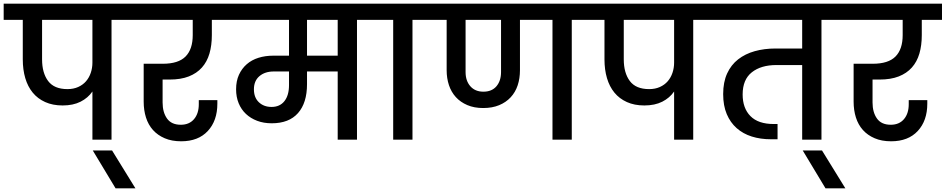

<svg xmlns="http://www.w3.org/2000/svg" viewBox="-44 -760 5147 1045"><path d="M323 -275Q356 -275 381.5 -286.5Q407 -298 424 -317.5Q441 -337 450 -363.5Q459 -390 459 -419V-652H185V-437Q185 -363 218 -319Q251 -275 323 -275ZM-24 -740H685V-652H563V0H459V-262Q435 -227 394.5 -206.5Q354 -186 297 -186Q243 -186 202 -204.5Q161 -223 134 -256Q107 -289 93.5 -335Q80 -381 80 -437V-652H-24Z M461 59H566L693 265H585Z M637 -740H1219V-652H1109V-569Q1109 -513 1096 -468.5Q1083 -424 1055 -392.5Q1027 -361 983.5 -344Q940 -327 879 -327H841V-202Q841 -149 865 -115Q889 -81 940 -81Q986 -81 1012 -111.5Q1038 -142 1038 -193V-215H1139V-196Q1139 -103 1087 -47Q1035 9 942 9Q891 9 852.5 -7.5Q814 -24 788.5 -52.5Q763 -81 750.5 -120.5Q738 -160 738 -207V-413H842Q927 -413 966 -452.5Q1005 -492 1005 -569V-652H637Z M1434 -178Q1479 -178 1504 -209.5Q1529 -241 1529 -297V-371H1446Q1398 -371 1368 -345.5Q1338 -320 1338 -274Q1338 -229 1365 -203.5Q1392 -178 1434 -178ZM1794 -652H1627V-457H1794ZM1171 -740H2021V-652H1899V0H1794V-371H1627V-302Q1627 -200 1578 -144.5Q1529 -89 1435 -89Q1391 -89 1355.5 -102.5Q1320 -116 1294.5 -140Q1269 -164 1255 -198Q1241 -232 1241 -274Q1241 -319 1256.5 -353Q1272 -387 1299 -410.5Q1326 -434 1363 -445.5Q1400 -457 1443 -457H1529V-652H1171Z M2096 -652H1974V-740H2323V-652H2201V0H2096Z M2587 -261Q2633 -261 2658 -290.5Q2683 -320 2683 -368V-652H2490V-368Q2490 -320 2516 -290.5Q2542 -261 2587 -261ZM2275 -740H3190V-652H3068V0H2963V-652H2786V-378Q2786 -333 2773.5 -295.5Q2761 -258 2735.5 -230.5Q2710 -203 2672.5 -187.5Q2635 -172 2586 -172Q2537 -172 2499.5 -188Q2462 -204 2437 -231.5Q2412 -259 2399.5 -296.5Q2387 -334 2387 -378V-652H2275Z M3489 -275Q3522 -275 3547.5 -286.5Q3573 -298 3590 -317.5Q3607 -337 3616 -363.5Q3625 -390 3625 -419V-652H3351V-437Q3351 -363 3384 -319Q3417 -275 3489 -275ZM3142 -740H3851V-652H3729V0H3625V-262Q3601 -227 3560.5 -206.5Q3520 -186 3463 -186Q3409 -186 3368 -204.5Q3327 -223 3300 -256Q3273 -289 3259.5 -335Q3246 -381 3246 -437V-652H3142Z M3803 -740H4549V-652H4427V0H4322V-406H4182Q4098 -406 4048 -366.5Q3998 -327 3998 -246Q3998 -171 4040.5 -128Q4083 -85 4167 -85H4188V-2H4152Q4095 -2 4047.5 -17Q4000 -32 3965.5 -62.5Q3931 -93 3911.5 -139Q3892 -185 3892 -248Q3892 -313 3913.5 -360Q3935 -407 3973.5 -437Q4012 -467 4064 -481.5Q4116 -496 4177 -496H4322V-652H3803Z M4325 59H4430L4557 265H4449Z M4501 -740H5083V-652H4973V-569Q4973 -513 4960 -468.5Q4947 -424 4919 -392.5Q4891 -361 4847.5 -344Q4804 -327 4743 -327H4705V-202Q4705 -149 4729 -115Q4753 -81 4804 -81Q4850 -81 4876 -111.5Q4902 -142 4902 -193V-215H5003V-196Q5003 -103 4951 -47Q4899 9 4806 9Q4755 9 4716.5 -7.5Q4678 -24 4652.5 -52.5Q4627 -81 4614.5 -120.5Q4602 -160 4602 -207V-413H4706Q4791 -413 4830 -452.5Q4869 -492 4869 -569V-652H4501Z"/></svg>

Font: SVN-Poppins Medium
Style: Regular
Weight: 500
Designer: Ninad Kale (Devanagari), Jonny Pinhorn (Latin)
Foundry: Indian Type Foundry
Version: Version 3.002 2017; ttfautohint (v1.8.3)